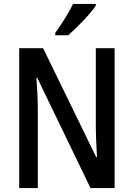

<svg xmlns="http://www.w3.org/2000/svg" viewBox="-20 -960 682 980"><path d="M469 -931V-940H353C331 -895 297 -841 262 -792V-780H328C372 -818 443 -891 469 -931ZM565 0V-714H469V-321C469 -274 472 -214 475 -158H471L200 -714H78V0H173V-399C173 -449 170 -506 166 -563H170L442 0Z"/></svg>

Font: Noto Sans Thai Cond Med
Style: Regular
Weight: 500
Width: 3
Designer: Monotype Design Team
Foundry: Monotype Imaging Inc.
Version: Version 2.002